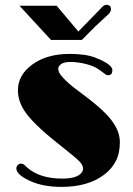

<svg xmlns="http://www.w3.org/2000/svg" viewBox="-20 -749 540 779"><path d="M46.4 -65.4Q46.4 -72.8 51.5 -78.9Q56.6 -85 64.9 -85Q73.2 -85 78.6 -80.1Q78.6 -80.1 90.8 -68.8Q141.6 -24.4 232.9 -24.4Q294.4 -24.4 312 -49.8Q316.9 -56.6 316.9 -63.7Q316.9 -70.8 314.2 -77.4Q311.5 -84 302.7 -93.5Q293.9 -103 277.8 -116.2L234.9 -150.9Q128.4 -233.9 88.9 -285.6Q52.7 -333 52.7 -382.3Q52.7 -444.3 109.9 -486.3Q168.9 -530.3 262.7 -530.3Q328.6 -530.3 366.7 -515.1Q404.8 -500 420.4 -487.5Q436 -475.1 436 -464.8Q436 -443.8 419.4 -443.8Q411.6 -443.8 405 -449.5Q398.4 -455.1 378.9 -468.5Q359.4 -481.9 327.1 -489.7Q294.9 -497.6 267.1 -497.6Q239.3 -497.6 227.8 -488.8Q216.3 -480 216.3 -471.4Q216.3 -462.9 219.7 -455.3Q223.1 -447.8 232.4 -437.5Q253.9 -412.1 301.3 -377.4Q348.6 -342.8 381.3 -314Q414.1 -285.2 432.6 -260.7Q466.3 -216.8 466.3 -171.9Q466.3 -127 449.7 -95Q433.1 -63 402.3 -40Q337.4 9.3 229 9.3Q142.1 9.3 84 -23.9Q46.4 -44.9 46.4 -65.4ZM411.1 -729.5Q430.2 -729.5 430.2 -711.4Q430.2 -698.2 410.6 -682.6L365.7 -641.1L312 -586.9H187L59.1 -725.6H210L297.9 -621.1L385.3 -710.9Q400.9 -729.5 411.1 -729.5Z"/></svg>

Font: Limelight
Style: Regular
Weight: 400
Designer: Nicole Fally
Foundry: Nicole Fally
Version: Version 1.002